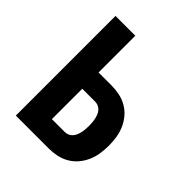

<svg xmlns="http://www.w3.org/2000/svg" viewBox="-200 -868 1001 1001"><g transform="rotate(45 300.0 -367.5)"><path d="M77 0V-735H223V-464H318Q348 -464 377.5 -458Q407 -452 433 -437Q459 -422 478.5 -399Q498 -376 510 -348.5Q522 -321 526.5 -291.5Q531 -262 531 -232Q531 -202 526.5 -172.5Q522 -143 510 -115.5Q498 -88 478.5 -65Q459 -42 433 -27Q407 -12 377.5 -6Q348 0 318 0ZM318 -120Q330 -120 341.5 -125Q353 -130 361 -139.5Q369 -149 373.5 -160.5Q378 -172 380.5 -183.5Q383 -195 384 -207.5Q385 -220 385 -232Q385 -244 384 -256.5Q383 -269 380.5 -280.5Q378 -292 373.5 -303.5Q369 -315 361 -324.5Q353 -334 341.5 -339Q330 -344 318 -344H223V-120Z"/></g></svg>

Font: Iosevka SS04 Heavy Extended
Style: Regular
Weight: 900
Width: 7
Monospace: yes
Designer: Belleve Invis
Foundry: Belleve Invis
Version: Version 19.0.0; ttfautohint (v1.8.4)